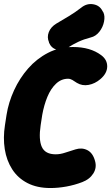

<svg xmlns="http://www.w3.org/2000/svg" viewBox="-31 -926 561 968"><path d="M223 22Q156 22 107.5 -3Q59 -28 30.5 -72.5Q2 -117 -7 -174Q-16 -231 -6 -295L2 -347Q12 -410 40 -471Q68 -532 111 -581Q154 -630 211 -659.5Q268 -689 337 -689Q424 -689 479 -648Q510 -625 509.5 -590.5Q509 -556 475 -527Q448 -504 416 -498Q384 -492 357 -508Q344 -517 333.5 -523Q323 -529 312 -529Q278 -529 251.5 -504Q225 -479 208 -438Q191 -397 182 -347L174 -295Q163 -222 180 -185Q197 -148 250 -148Q273 -148 298 -156.5Q323 -165 350 -173Q382 -183 409.5 -169Q437 -155 448 -115Q458 -81 439.5 -51.5Q421 -22 384 -8Q345 7 303.5 14.5Q262 22 223 22ZM313 -687Q283 -668 255.5 -675.5Q228 -683 216 -711V-713Q205 -738 215 -764Q225 -790 253 -807Q285 -826 316 -844.5Q347 -863 378 -887Q406 -910 439 -904.5Q472 -899 486 -870L490 -864Q499 -845 493.5 -817Q488 -789 470 -766Q452 -743 426 -737Q391 -728 363.5 -715Q336 -702 313 -687Z"/></svg>

Font: Winky Sans ExtraBold
Style: Italic
Weight: 800
Italic angle: -8.97852°
Designer: Simon Atzbach
Foundry: typofactur
Version: Version 1.205